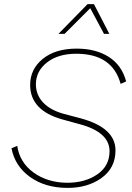

<svg xmlns="http://www.w3.org/2000/svg" viewBox="-20 -908 644 936"><path d="M438 -888 513 -743H487L420 -868L295 -743H265L407 -888ZM306 8Q199 7 126 -45.5Q53 -98 36 -185L64 -197Q76 -116 143.5 -67Q211 -18 307 -17Q395 -17 454.5 -58Q514 -99 514 -171Q514 -264 367 -303L283 -326Q127 -370 127 -494Q127 -571 188.5 -621Q250 -671 354 -671Q447 -671 510.5 -630.5Q574 -590 595 -511L568 -499Q528 -646 352 -646Q263 -646 209 -603.5Q155 -561 155 -497Q155 -446 190 -408.5Q225 -371 291 -353L374 -331Q543 -285 543 -175Q543 -89 474.5 -40Q406 9 306 8Z"/></svg>

Font: Elaine Sans ExtraLight
Style: Italic
Weight: 275
Italic angle: -13°
Designer: Wei Huang
Foundry: Wei Huang
Version: Version 2.001;December 24, 2019;FontCreator 12.0.0.2547 64-b